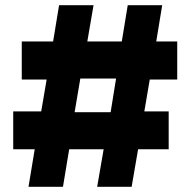

<svg xmlns="http://www.w3.org/2000/svg" viewBox="-20 -721 735 741"><path d="M90 0H223L247 -145H380L355 0H488L513 -145H631V-291H537L558 -414H664V-561H583L606 -701H473L450 -561H317L341 -701H208L185 -561H64V-414H160L139 -291H31V-145H114ZM428 -418 407 -288H268L290 -418Z"/></svg>

Font: Geom ExtraBold
Style: Bold
Weight: 800
Version: Version 1.102